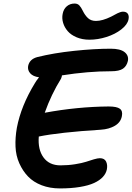

<svg xmlns="http://www.w3.org/2000/svg" viewBox="-20 -1032 740 1073"><path d="M480 -810.1Q439.9 -810.1 408.2 -823.5Q376.5 -836.9 358.4 -857.9Q340.3 -878.9 332.8 -904.1Q325.2 -929.2 330.1 -954.1Q335 -981 353 -996.6Q371.1 -1012.2 397 -1012.2Q413.6 -1012.2 423.6 -1001.5Q433.6 -990.7 442.9 -971.2Q455.6 -945.3 472.4 -930.2Q489.3 -915 516.1 -915Q552.2 -915 601.1 -939Q606.9 -941.9 618.9 -948.5Q630.9 -955.1 637 -958Q643.1 -960.9 651.6 -963.9Q660.2 -966.8 667 -966.8Q686 -966.8 694.1 -955.3Q702.1 -943.8 698.2 -923.8Q692.4 -894.5 658 -867.7Q623.5 -840.8 575.2 -825.4Q526.9 -810.1 480 -810.1ZM314.9 21Q258.8 21 212.9 3.4Q167 -14.2 137 -45.4Q106.9 -76.7 87.9 -119.4Q68.8 -162.1 66.7 -212.2Q64.5 -262.2 74.2 -317.9Q97.7 -440.9 174.8 -566.9Q182.1 -580.1 198.2 -600.1Q164.6 -604.5 148.9 -622.3Q133.3 -640.1 137.2 -663.1Q145 -701.2 188 -712.9Q279.8 -735.8 394 -747.8Q508.3 -759.8 599.1 -759.8Q652.3 -759.8 676.3 -740.7Q700.2 -721.7 694.8 -691.9Q688.5 -663.1 667.5 -648.4Q646.5 -633.8 601.1 -633.8Q471.7 -633.8 326.2 -610.8Q326.2 -604.5 320.8 -591.8Q266.6 -504.9 230 -401.9Q411.1 -435.5 586.9 -437Q632.8 -437 649.9 -424.3Q667 -411.6 661.1 -382.8Q654.8 -348.6 622.3 -329.3Q589.8 -310.1 543.9 -307.1Q311.5 -292.5 196.8 -269Q190.9 -196.3 223.1 -152.1Q255.4 -107.9 317.9 -107.9Q361.3 -107.9 400.1 -114.3Q439 -120.6 461.2 -127.9Q483.4 -135.3 504.6 -141.6Q525.9 -147.9 538.1 -147.9Q563.5 -147.9 572.8 -129.4Q582 -110.8 577.1 -85Q572.3 -62 554.7 -43Q537.1 -23.9 506.1 -9.5Q475.1 4.9 426.3 12.9Q377.4 21 314.9 21Z"/></svg>

Font: Shantell Sans Irregular Bouncy
Style: Italic
Weight: 600
Italic angle: -11.31°
Designer: Stephen Nixon, Anya Danilova, Shantell Martin
Foundry: Arrow Type
Version: Version 1.006;[9816181b4]